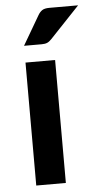

<svg xmlns="http://www.w3.org/2000/svg" viewBox="-53 -765 410 798"><g transform="rotate(-5 152.0 -365.5)"><path d="M189 -513V0H65.5V-513ZM304 -731 180.5 -600.5Q171 -590.5 162.2 -586.8Q153.5 -583 139.5 -583H65.5L136.5 -704.5Q144 -717.5 154 -724.2Q164 -731 184 -731Z"/></g></svg>

Font: Lato 2
Style: Bold
Weight: 700
Designer: Lukasz Dziedzic with Adam Twardoch and Botio Nikoltchev
Foundry: tyPoland Lukasz Dziedzic
Version: Version 2.015; 2015-08-06; http://www.latofonts.com/